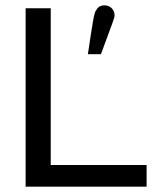

<svg xmlns="http://www.w3.org/2000/svg" viewBox="-20 -699 579 719"><path d="M76 0V-668H170V-81H529V0ZM309 -496Q310 -501 313 -521.5Q316 -542 320 -568.5Q324 -595 328 -618Q332 -641 335 -650Q337 -658 345.5 -668.5Q354 -679 371 -679Q387 -679 398 -668.5Q409 -658 409 -641Q409 -635 405.5 -626Q402 -617 400 -610L358 -496Z"/></svg>

Font: Atkinson Hyperlegible
Style: Regular
Weight: 400
Designer: Elliott Scott, Megan Eiswerth, Linus Boman, Theodore Petrosky
Foundry: Braille Institute
Version: Version 1.006; ttfautohint (v1.8.3)